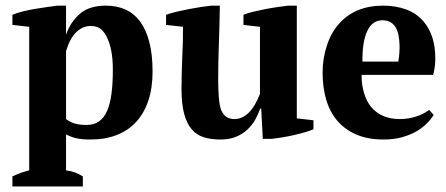

<svg xmlns="http://www.w3.org/2000/svg" viewBox="-20 -488 1596 687"><path d="M276.4 179.2H24.4V143.1Q57.1 127.9 84.5 121.6V-392.1L24.4 -398.9V-435.1Q39.1 -441.4 60.5 -446.8Q82 -452.1 105 -456.1Q127.9 -460 149.2 -462.9Q170.4 -465.8 185.1 -467.8H216.3V-365.2H216.8Q231.9 -408.7 265.6 -438.5Q299.3 -467.8 358.9 -467.8Q398.9 -467.8 429.9 -453.4Q460.9 -439 482.2 -409.7Q503.4 -380.4 514.6 -336.2Q525.9 -292 525.9 -231.9Q525.9 -173.8 511 -128.7Q496.1 -83.5 467.5 -52.2Q439 -21 397.7 -4.9Q356.4 11.2 303.2 11.2Q272 11.2 253.9 6.8Q245.1 4.9 235.6 1.5Q226.1 -2 216.3 -6.8V121.6Q230.5 123 245.1 127.9Q259.8 132.8 276.4 143.1ZM304.2 -395Q276.4 -395 253.4 -373.5Q230.5 -352.1 216.3 -305.2V-62Q230.5 -51.3 247.1 -46.1Q263.7 -41 290 -41Q316.4 -41 334.2 -53.5Q352.1 -65.9 363 -90.8Q374 -115.7 378.9 -152.6Q383.8 -189.5 383.8 -237.8Q383.8 -274.9 378.7 -303.2Q373.5 -331.5 363.8 -352.1Q354.5 -372.6 341.1 -383.8Q327.6 -395 304.2 -395Z M629.4 -171.4Q629.4 -200.7 630.4 -231.9Q631.3 -263.2 632.3 -288.1Q633.8 -313 634.3 -338.6Q634.8 -364.3 634.8 -392.1L574.2 -398.9V-435.1Q588.9 -440.4 610.1 -445.6Q631.3 -450.7 654.1 -455.1Q676.8 -459.5 698.5 -462.9Q720.2 -466.3 735.4 -467.8H766.6Q765.6 -398.4 763.2 -332.8Q760.7 -267.1 760.7 -202.6Q760.7 -187.5 761.2 -171.4Q761.7 -155.3 762.9 -140.4Q764.2 -125.5 766.4 -112.8Q768.6 -100.1 772.5 -91.8Q780.3 -75.2 792 -68.6Q803.7 -62 819.3 -62Q846.7 -62 869.9 -84.7Q893.1 -107.4 910.2 -152.3V-392.1L851.1 -398.9V-435.1Q864.7 -440.9 885.3 -445.8Q905.8 -450.7 928 -455.1Q950.2 -459.5 972.2 -462.6Q994.1 -465.8 1010.7 -467.8H1042V-64.5L1101.6 -57.6V-25.4Q1088.9 -20 1069.8 -14.4Q1050.8 -8.8 1029.8 -4.2Q1008.8 0.5 988 3.9Q967.3 7.3 951.2 8.8H920.4L914.6 -99.6H911.1Q903.8 -78.6 892.6 -58.8Q881.3 -39.1 864.3 -23.4Q847.2 -7.8 823.7 1.7Q800.3 11.2 769 11.2Q735.8 11.2 710 3.4Q684.1 -4.4 666.3 -24.9Q648.4 -45.4 638.9 -80.8Q629.4 -116.2 629.4 -171.4Z M1531.7 -76.7Q1522 -61 1506.3 -45.4Q1490.7 -29.8 1468.8 -17.3Q1446.8 -4.9 1417.7 3.2Q1388.7 11.2 1352.5 11.2Q1297.4 11.2 1256.6 -5.9Q1215.8 -22.9 1188.5 -54.2Q1161.1 -85.4 1147.7 -129.6Q1134.3 -173.8 1134.3 -228Q1134.3 -279.3 1149.7 -325.4Q1165 -371.6 1192.9 -402.8Q1250.5 -467.8 1351.1 -467.8Q1397.5 -467.8 1434.8 -453.6Q1472.2 -439.5 1497.1 -409.2Q1516.6 -385.7 1527.1 -353.3Q1537.6 -320.8 1537.6 -278.3Q1537.6 -248 1529.8 -220.2H1273.9Q1273.4 -202.6 1275.9 -186Q1278.3 -169.4 1282.7 -154.8Q1287.1 -140.1 1293.2 -128.2Q1299.3 -116.2 1306.2 -107.4Q1342.8 -62 1410.2 -62Q1439.5 -62 1466.6 -70.3Q1493.7 -78.6 1515.6 -94.7ZM1348.1 -415.5Q1329.6 -415.5 1315.9 -405.3Q1302.2 -395 1293.5 -375.7Q1284.7 -356.4 1280.5 -329.1Q1276.4 -301.8 1276.9 -267.6H1405.3Q1410.2 -298.3 1409.7 -325.2Q1409.2 -344.7 1406 -361.3Q1402.8 -377.9 1395.8 -389.9Q1388.7 -401.9 1377 -408.7Q1365.2 -415.5 1348.1 -415.5Z"/></svg>

Font: PT Astra Serif
Style: Bold
Weight: 700
Designer: A.Korolkova, I. Chaeva
Foundry: ParaType Ltd
Version: Version 1.002